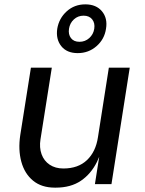

<svg xmlns="http://www.w3.org/2000/svg" viewBox="-20 -846 668 882"><path d="M236 16H232Q171 16 132 -16Q93 -48 78 -103Q63 -158 73 -225L122 -535H218L166 -206Q160 -168 171 -137.5Q182 -107 208 -89.5Q234 -72 271 -72Q339 -72 379.5 -110.5Q420 -149 430 -216L480 -535H576L492 0H416L452 -229H464Q453 -158 425.5 -102.5Q398 -47 351.5 -15.5Q305 16 236 16ZM337 -602Q287 -602 261.5 -634Q236 -666 243 -714Q251 -762 286.5 -794Q322 -826 372 -826Q422 -826 448.5 -794Q475 -762 467 -714Q460 -666 423.5 -634Q387 -602 337 -602ZM345 -654Q371 -654 390 -671Q409 -688 413 -714Q417 -740 403.5 -757Q390 -774 364 -774Q338 -774 319.5 -757Q301 -740 297 -714Q293 -688 306 -671Q319 -654 345 -654Z"/></svg>

Font: Sora Variable Italic
Style: Regular
Weight: 400
Designer: Jonathan Barnbrook, Julián Moncada
Foundry: Barnbrook Fonts
Version: Version 2.000